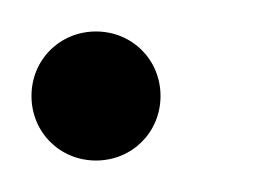

<svg xmlns="http://www.w3.org/2000/svg" viewBox="-21 -96 172 122"><path d="M-1 -35C-1 -12 17 6 40 6C63 6 81 -12 81 -35C81 -58 63 -76 40 -76C17 -76 -1 -58 -1 -35Z"/></svg>

Font: Marck Script
Style: Regular
Weight: 400
Designer: Denis Masharov, Marck Fogel
Foundry: Denis Masharov
Version: Version 1.002